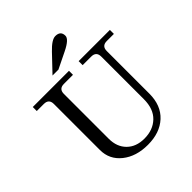

<svg xmlns="http://www.w3.org/2000/svg" viewBox="-257 -1139 1322 1322"><g transform="rotate(-45 404.5 -477.5)"><path d="M419.9 12.7Q306.2 12.7 233.4 -45.4Q160.6 -103.5 160.6 -196.3V-644.5Q160.6 -693.4 111.8 -693.4H43V-732.4H395.5V-693.4H307.1Q258.3 -693.4 258.3 -644.5V-208Q258.3 -128.9 305.7 -81.8Q353 -34.7 433.1 -34.7Q517.1 -34.7 569.6 -85Q622.1 -135.3 622.1 -230V-644.5Q622.1 -693.4 573.2 -693.4H489.7V-732.4H793.9V-693.4H724.6Q675.8 -693.4 675.8 -644.5V-230Q675.8 -115.7 606.2 -51.5Q536.6 12.7 419.9 12.7ZM350.1 -789.6H292.5L405.8 -908.7Q462.4 -968.3 498 -968.3Q549.3 -968.3 549.3 -920.4Q549.3 -887.2 470.7 -848.6Z"/></g></svg>

Font: Munson
Style: Regular
Weight: 400
Designer: Paul James MIller
Foundry: High-Logic / Made with FontCreator
Version: Version 2.10;May 5, 2019;FontCreator 11.5.0.2430 64-bit